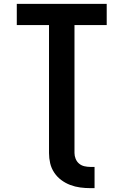

<svg xmlns="http://www.w3.org/2000/svg" viewBox="-20 -755 640 995"><path d="M470 220H448Q422 220 395.5 216.5Q369 213 344 203.5Q319 194 297.5 178Q276 162 261 139.5Q246 117 240 91Q234 65 234 38V-625H67V-735H533V-625H366V38Q366 53 372 68Q378 83 390 93Q402 103 417.5 106.5Q433 110 448 110H470Z"/></svg>

Font: Iosevka SS04 XBd Ex
Style: Regular
Weight: 800
Width: 7
Monospace: yes
Designer: Belleve Invis
Foundry: Belleve Invis
Version: Version 19.0.0; ttfautohint (v1.8.4)